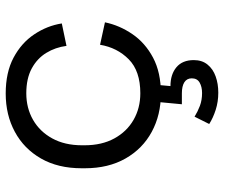

<svg xmlns="http://www.w3.org/2000/svg" viewBox="-74 -468 748 639"><g transform="rotate(-90 299.5 -148.0)"><path d="M59.5 -238.8V-249.8Q59.5 -328.5 92 -385.1Q124.5 -441.8 180.8 -472.1Q237 -502.5 308.2 -502.5Q378.5 -502.5 427.6 -476.4Q476.8 -450.2 505.2 -407.5Q533.8 -364.8 541.5 -315.8L466.8 -300.2Q462 -337 443.5 -367.4Q425 -397.8 391.6 -415.9Q358.2 -434 309 -434Q259.8 -434 220.6 -411.5Q181.5 -389 158.8 -347.5Q136 -306 136 -248.5V-240Q136 -182.5 158.8 -141Q181.5 -99.5 220.6 -77Q259.8 -54.5 309 -54.5Q383.2 -54.5 422.1 -93Q461 -131.5 470.5 -188.5L545.2 -172.2Q535.2 -123.8 506 -81Q476.8 -38.2 427.6 -12.1Q378.5 14 308.2 14Q237 14 180.8 -16.4Q124.5 -46.8 92 -103.8Q59.5 -160.8 59.5 -238.8ZM206.8 174.8 231.2 126Q248 136.5 267.2 143.8Q286.5 151 309.8 151Q330.5 151 344.6 142.9Q358.8 134.8 358.8 116.8Q358.8 100.5 345.8 92.1Q332.8 83.8 309 83.8H272.5L282.5 -21.5H339.2L333 45.8Q371.8 45.8 395.6 65.6Q419.5 85.5 419.5 123.5Q419.5 151 404.6 169.2Q389.8 187.5 365.2 196.2Q340.8 205 311.2 205Q280.8 205 254 196.4Q227.2 187.8 206.8 174.8Z"/></g></svg>

Font: Space 7353
Style: Regular
Weight: 400
Designer: Christine Claussen + Ruben Lyon  (Space 7353)
Version: Version 1.000;FEAKit 1.0